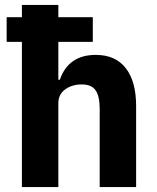

<svg xmlns="http://www.w3.org/2000/svg" viewBox="-20 -760 636 780"><path d="M69 0V-590H7V-690H69V-740H217V-690H357V-590H217V-436H223Q258 -537 369 -537Q449 -537 491 -483Q533 -429 533 -329V0H385V-317Q385 -369 368.5 -393Q352 -417 312 -417Q273 -417 245 -397Q217 -377 217 -340V0Z"/></svg>

Font: Anuphan
Style: Bold
Weight: 700
Designer: Mike Abbink, Paul van der Laan, Pieter van Rosmalen, Mint Tantisuwanna
Foundry: Bold Monday; Cadson Demak
Version: Version 3.002;hotconv 1.0.109;makeotfexe 2.5.65596